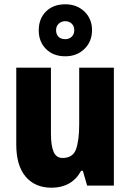

<svg xmlns="http://www.w3.org/2000/svg" viewBox="-20 -867 609 897"><path d="M512 -551V0H387L367 -69H359Q337 -29 302 -9.5Q267 10 221 10Q144 10 100 -41.5Q56 -93 56 -192V-551H218V-243Q218 -186 230.5 -157.5Q243 -129 272 -129Q321 -129 335.5 -170.5Q350 -212 350 -287V-551ZM285 -604Q229 -604 195 -638Q161 -672 161 -725Q161 -780 195 -813.5Q229 -847 285 -847Q339 -847 374.5 -813Q410 -779 410 -726Q410 -673 374.5 -638.5Q339 -604 285 -604ZM285 -684Q303 -684 315 -695.5Q327 -707 327 -726Q327 -745 315 -756.5Q303 -768 285 -768Q267 -768 254.5 -756.5Q242 -745 242 -726Q242 -707 253 -695.5Q264 -684 285 -684Z"/></svg>

Font: Noto Sans Bengali Condensed ExtraBold
Style: Regular
Weight: 800
Width: 3
Designer: Joana Ranito - Universal Thirst; Jelle Bosma - Monotype Design Team
Foundry: Universal Thirst ehf.
Version: Version 3.000; ttfautohint (v1.8.4.7-5d5b)